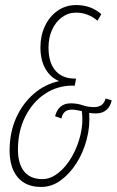

<svg xmlns="http://www.w3.org/2000/svg" viewBox="-20 -730 462 760"><path d="M143 10Q82 10 50 -28.5Q18 -67 18 -134Q18 -205 43.5 -262.5Q69 -320 113.5 -358.5Q158 -397 214 -409Q180 -423 160 -457.5Q140 -492 140 -543Q140 -589 158 -627Q176 -665 208 -687.5Q240 -710 282 -710Q340 -710 381 -674L366 -648Q328 -680 281 -680Q250 -680 225 -661.5Q200 -643 186 -612Q172 -581 172 -542Q172 -483 198.5 -451.5Q225 -420 273 -419H281L276 -391H266Q207 -391 158 -358.5Q109 -326 80 -268.5Q51 -211 51 -138Q51 -82 75.5 -51.5Q100 -21 148 -21Q180 -21 211 -45.5Q242 -70 265 -110.5Q288 -151 299 -198Q310 -245 304 -290Q294 -292 284.5 -294Q275 -296 264 -296Q230 -296 223 -261L198 -270Q204 -294 219.5 -307.5Q235 -321 260 -321Q285 -321 307 -313.5Q329 -306 352 -306Q389 -306 398 -340L422 -333Q418 -310 402 -295.5Q386 -281 360 -281Q346 -281 333 -283Q337 -230 323 -177.5Q309 -125 282 -83Q255 -41 219.5 -15.5Q184 10 143 10Z"/></svg>

Font: Georama Condensed ExtraLight
Style: Italic
Weight: 200
Width: 3
Italic angle: -9°
Designer: Jean-Baptiste Levee
Foundry: Production Type
Version: Version 1.000